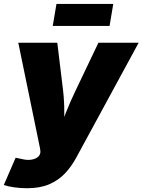

<svg xmlns="http://www.w3.org/2000/svg" viewBox="-44 -763 735 990"><path d="M-24.4 190.9 36.6 50.3 66.9 56.6Q96.2 64 118.9 60.1Q141.6 56.2 153.8 44.2Q166 32.2 164.1 15.1L162.1 0.5L50.3 -542.5H251.5L281.2 -296.9Q287.6 -241.2 287.4 -184.8Q287.1 -128.4 288.6 -61.5H251Q274.4 -128.4 297.1 -185.3Q319.8 -242.2 346.2 -296.9L463.4 -542.5H670.9L348.1 51.8Q323.7 96.7 290.3 131.8Q256.8 167 209.5 187.3Q162.1 207.5 95.7 207.5Q62 207.5 30 203.1Q-2 198.7 -24.4 190.9ZM540 -742.7 521 -629.4H228L247.1 -742.7Z"/></svg>

Font: Inter 16pt Black
Style: Italic
Weight: 900
Italic angle: -9.3988°
Version: Version 4.001;git-66647c0bb